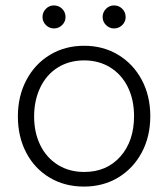

<svg xmlns="http://www.w3.org/2000/svg" viewBox="-20 -679 621 709"><path d="M46 -249Q46 -324 77.5 -383.5Q109 -443 164.5 -476.5Q220 -510 291 -510Q361 -510 416.5 -476.5Q472 -443 503.5 -384Q535 -325 535 -250Q535 -175 503.5 -116Q472 -57 416.5 -23.5Q361 10 290 10Q219 10 163.5 -23Q108 -56 77 -115Q46 -174 46 -249ZM475 -250Q475 -311 452 -357.5Q429 -404 387 -430Q345 -456 291 -456Q236 -456 194 -430Q152 -404 129 -356.5Q106 -309 106 -249Q106 -189 129 -142.5Q152 -96 194 -70Q236 -44 291 -44Q374 -44 424.5 -101Q475 -158 475 -250ZM137 -616Q137 -634 149.5 -646.5Q162 -659 179 -659Q197 -659 209.5 -646.5Q222 -634 222 -616Q222 -599 209.5 -586.5Q197 -574 179 -574Q162 -574 149.5 -586.5Q137 -599 137 -616ZM359 -616Q359 -634 371.5 -646.5Q384 -659 401 -659Q419 -659 431.5 -646.5Q444 -634 444 -616Q444 -599 431.5 -586.5Q419 -574 401 -574Q384 -574 371.5 -586.5Q359 -599 359 -616Z"/></svg>

Font: Bellota
Style: Regular
Weight: 400
Designer: Kemie Guaida
Foundry: Kemie Guaida
Version: Version 4.001